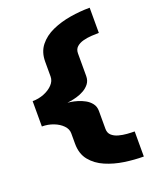

<svg xmlns="http://www.w3.org/2000/svg" viewBox="-169 -824 942 1147"><g transform="rotate(-20 302.0 -251.0)"><path d="M543 222Q484.5 222 421.5 212.8Q358.5 203.5 304.5 180.2Q250.5 157 216.8 115.5Q183 74 183 9.5V-56.5Q183 -84 161.2 -106.2Q139.5 -128.5 105 -141.8Q70.5 -155 32 -155V-316Q70.5 -316 105 -329.8Q139.5 -343.5 161.2 -366.5Q183 -389.5 183 -417V-512Q183 -573 215.5 -614Q248 -655 301.5 -679Q355 -703 418.2 -713.5Q481.5 -724 543 -724V-564Q522 -564 495 -562.2Q468 -560.5 442.5 -553.8Q417 -547 400.5 -532.2Q384 -517.5 384 -491.5V-348Q384 -319 368.8 -299.2Q353.5 -279.5 331 -267Q308.5 -254.5 285.2 -248Q262 -241.5 244.8 -239Q227.5 -236.5 224 -236Q227.5 -236 244.8 -233.5Q262 -231 285.2 -224.2Q308.5 -217.5 331 -205.2Q353.5 -193 368.8 -173.2Q384 -153.5 384 -125.5V-12Q384 14.5 400.5 29.5Q417 44.5 442.5 51.5Q468 58.5 495 60.5Q522 62.5 543 62.5Z"/></g></svg>

Font: Anybody UltraExpanded ExtraBold
Style: Regular
Weight: 800
Width: 9
Designer: Tyler Finck
Foundry: Etcetera Type Company
Version: Version 1.010; ttfautohint (v1.8.3) -l 8 -r 50 -G 200 -x 14 